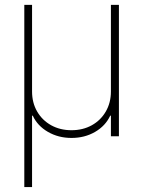

<svg xmlns="http://www.w3.org/2000/svg" viewBox="-20 -550 577 775"><path d="M78.1 -530.3H109.4V-180.7Q109.4 -135.3 129.9 -99.9Q150.4 -64.5 186.5 -44.4Q222.7 -24.4 268.6 -24.4Q314.5 -24.4 350.6 -44.4Q386.7 -64.5 407.2 -100.1Q427.7 -135.7 427.7 -180.7V-530.3H460V0H427.7V-83H424.8Q405.8 -42 363.8 -17.6Q321.8 6.8 268.6 6.8Q215.8 6.8 173.6 -17.6Q131.3 -42 112.3 -83H109.4V205.1H78.1Z"/></svg>

Font: Pretendard Thin
Style: Regular
Weight: 100
Designer: Base glyphs from Inter by Rasmus Andersson; Hangeul glyphs from Noto Sans CJK(Source Han Sans) by Jang Soo-young and Kan
Foundry: Kil Hyung-jin
Version: Version 1.309